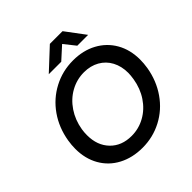

<svg xmlns="http://www.w3.org/2000/svg" viewBox="-234 -1068 1252 1252"><g transform="rotate(-45 392.0 -441.5)"><path d="M53 -293Q53 -328 59 -365Q76 -467 131 -545.5Q186 -624 269.5 -668Q353 -712 450 -712Q543 -712 614 -673.5Q685 -635 724.5 -566Q764 -497 764 -406Q764 -372 758 -334Q741 -233 686 -154Q631 -75 548 -31.5Q465 12 369 12Q276 12 204 -26Q132 -64 92.5 -133.5Q53 -203 53 -293ZM170 -302Q170 -208 225.5 -150.5Q281 -93 373 -93Q439 -93 496.5 -125Q554 -157 592.5 -214.5Q631 -272 643 -346Q648 -378 648 -400Q648 -461 623 -508Q598 -555 552 -581Q506 -607 446 -607Q380 -607 322 -575Q264 -543 225 -485Q186 -427 174 -354Q170 -330 170 -302ZM420 -895H537L638 -760H538L476 -838L390 -760H275Z"/></g></svg>

Font: Oak Sans Semibold
Style: Italic
Weight: 600
Italic angle: -9.49998°
Foundry: Erik Kennedy, Walven
Version: Version 1.000